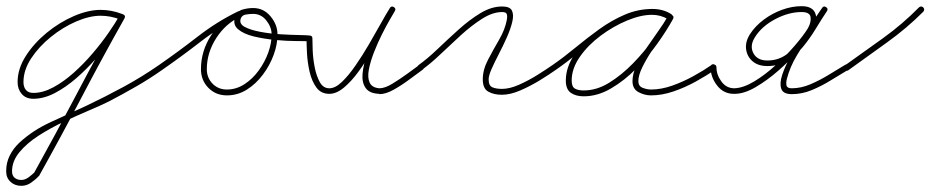

<svg xmlns="http://www.w3.org/2000/svg" viewBox="-53 -295 3014 622"><path d="M342 -250Q351 -246 348 -238Q344 -229 336 -232Q305 -244 273 -244Q237 -244 194 -225.5Q151 -207 112 -175.5Q73 -144 48 -106Q23 -68 23 -29Q23 -13 31 -3.5Q39 6 55 6Q86 6 119.5 -12Q153 -30 185.5 -59Q218 -88 247 -122Q276 -156 298.5 -188.5Q321 -221 334 -244Q334 -244 334 -244Q334 -244 334 -244Q338 -253 346 -248Q355 -244 350 -236Q336 -209 312.5 -175Q289 -141 258.5 -106Q228 -71 194 -41.5Q160 -12 124.5 6.5Q89 25 55 25Q31 25 17.5 9.5Q4 -6 4 -29Q4 -72 30.5 -113.5Q57 -155 98.5 -189Q140 -223 186.5 -243Q233 -263 273 -263Q308 -263 342 -250Q342 -250 342 -250Q342 -250 342 -250ZM334 -245Q338 -253 347 -248Q355 -244 350 -235Q279 -109 212 19Q145 147 74 274Q74 274 74 275Q73 275 73 275Q62 287 47.5 297Q33 307 16 307Q-5 307 -19 294Q-33 281 -33 260Q-33 232 -21.5 209Q-10 186 9 168Q53 127 112.5 100Q172 73 226 48Q287 19 347 -13.5Q407 -46 463 -85Q470 -90 476 -82Q481 -75 473 -69Q432 -40 388.5 -15Q345 10 301 33Q275 46 236 62.5Q197 79 153.5 99.5Q110 120 72 144.5Q34 169 10 198Q-14 227 -14 260Q-14 274 -5.5 281Q3 288 16 288Q28 288 39.5 279.5Q51 271 59 263Q59 263 58 263Q58 264 58 264Q128 138 195.5 9.5Q263 -119 334 -245Q334 -245 334 -245Q334 -245 334 -245Z M460 -72Q455 -79 463 -85Q525 -128 587.5 -176.5Q650 -225 718 -258Q727 -262 731 -253Q735 -245 726 -241Q678 -219 647.5 -171.5Q617 -124 617 -71Q617 -43 635.5 -24Q654 -5 682 -5Q712 -5 738.5 -22Q765 -39 785 -66.5Q805 -94 816 -124.5Q827 -155 827 -183Q827 -207 810 -228.5Q793 -250 767 -250Q757 -250 744 -248Q731 -246 727 -235Q727 -235 727 -235Q727 -235 727 -235Q721 -218 739.5 -208Q758 -198 789.5 -192Q821 -186 855 -184Q889 -182 915.5 -181.5Q942 -181 949 -180Q949 -180 949 -180Q949 -180 949 -180Q959 -180 959 -171Q958 -161 949 -161Q937 -162 907 -162Q877 -162 839.5 -165.5Q802 -169 769 -177Q736 -185 718 -200.5Q700 -216 709 -241Q709 -241 709 -241Q709 -241 709 -241Q715 -259 732.5 -264Q750 -269 767 -269Q801 -269 823.5 -242Q846 -215 846 -183Q846 -151 833.5 -117Q821 -83 798.5 -53Q776 -23 746.5 -4.5Q717 14 682 14Q646 14 622 -10.5Q598 -35 598 -71Q598 -130 631.5 -181.5Q665 -233 718 -258Q727 -262 731 -254Q735 -245 727 -241Q659 -208 597 -160Q535 -112 473 -69Q466 -64 460 -72Z M940 -171Q940 -180 949 -180Q959 -180 959 -171Q959 -158 960 -131.5Q961 -105 966.5 -77Q972 -49 983 -29Q994 -9 1014 -9Q1033 -9 1054.5 -29.5Q1076 -50 1098.5 -82.5Q1121 -115 1142 -151Q1163 -187 1180.5 -218.5Q1198 -250 1210 -269Q1215 -277 1223 -272Q1231 -267 1226 -259Q1222 -252 1210 -231.5Q1198 -211 1184 -183Q1170 -155 1158.5 -125.5Q1147 -96 1142 -70Q1137 -44 1144.5 -27.5Q1152 -11 1176 -9Q1176 -9 1176 -9Q1176 -9 1176 -9Q1194 -9 1218.5 -24Q1243 -39 1267 -56.5Q1291 -74 1306 -85Q1313 -90 1319 -82Q1324 -75 1316 -69Q1299 -57 1274.5 -38.5Q1250 -20 1223.5 -5Q1197 10 1176 10Q1176 10 1176 9Q1176 9 1176 9Q1144 8 1131.5 -10Q1119 -28 1121.5 -56Q1124 -84 1135 -116Q1146 -148 1161 -179Q1176 -210 1189.5 -234Q1203 -258 1210 -269Q1215 -277 1223 -272Q1231 -267 1226 -259Q1213 -238 1194.5 -204.5Q1176 -171 1154.5 -134Q1133 -97 1109.5 -64.5Q1086 -32 1061.5 -11.5Q1037 9 1014 9Q987 9 972 -11.5Q957 -32 950 -62.5Q943 -93 941.5 -123Q940 -153 940 -171Q940 -171 940 -171Q940 -171 940 -171Z M1301 -72Q1296 -79 1304 -85Q1332 -105 1365 -136.5Q1398 -168 1433 -199.5Q1468 -231 1503.5 -252.5Q1539 -274 1574 -274Q1599 -274 1605.5 -260.5Q1612 -247 1606.5 -224Q1601 -201 1589 -174Q1577 -147 1563 -120Q1549 -93 1539.5 -71.5Q1530 -50 1530 -38Q1530 -17 1542.5 -12Q1555 -7 1573 -7Q1598 -7 1628.5 -20.5Q1659 -34 1688.5 -52.5Q1718 -71 1738 -85Q1738 -85 1738 -85Q1738 -85 1738 -85Q1745 -90 1751 -82Q1756 -75 1748 -69Q1727 -54 1696 -35Q1665 -16 1632.5 -2Q1600 12 1573 12Q1547 12 1529 2Q1511 -8 1511 -38Q1511 -69 1528 -101.5Q1545 -134 1564 -166.5Q1583 -199 1589 -231Q1591 -241 1589 -248.5Q1587 -256 1574 -256Q1543 -256 1508.5 -234Q1474 -212 1439.5 -180.5Q1405 -149 1373 -118.5Q1341 -88 1314 -69Q1307 -64 1301 -72Z M1748 -69Q1741 -64 1735 -72Q1730 -79 1738 -85Q1774 -110 1811.5 -141Q1849 -172 1888.5 -200.5Q1928 -229 1971 -247.5Q2014 -266 2061 -266Q2077 -266 2092.5 -262Q2108 -258 2122 -249Q2129 -243 2124 -236Q2119 -228 2111 -233Q2087 -247 2059 -247Q2023 -247 1978.5 -228.5Q1934 -210 1893 -179.5Q1852 -149 1825.5 -111Q1799 -73 1799 -34Q1799 -14 1809.5 -8Q1820 -2 1838 -2Q1880 -2 1920.5 -27Q1961 -52 1998 -90Q2035 -128 2064 -169Q2093 -210 2111 -243Q2115 -251 2124 -246Q2132 -242 2127 -233Q2117 -214 2098 -187.5Q2079 -161 2060 -132.5Q2041 -104 2028 -77.5Q2015 -51 2015 -32Q2015 -16 2029 -10.5Q2043 -5 2056 -5Q2089 -5 2124.5 -17.5Q2160 -30 2193.5 -48.5Q2227 -67 2253 -85Q2253 -85 2253 -85Q2253 -85 2253 -85Q2260 -90 2266 -82Q2271 -75 2263 -69Q2236 -50 2200.5 -30.5Q2165 -11 2128 1.5Q2091 14 2056 14Q2035 14 2015.5 3.5Q1996 -7 1996 -32Q1996 -56 2009 -83.5Q2022 -111 2041 -139Q2060 -167 2079 -193.5Q2098 -220 2111 -243Q2115 -251 2124 -246Q2132 -242 2127 -233Q2108 -198 2077.5 -155Q2047 -112 2008.5 -73Q1970 -34 1926.5 -8.5Q1883 17 1838 17Q1812 17 1796 5.5Q1780 -6 1780 -34Q1780 -77 1808 -118.5Q1836 -160 1879.5 -193Q1923 -226 1971 -246Q2019 -266 2059 -266Q2093 -266 2121 -249Q2129 -245 2123 -236Q2118 -228 2110 -233Q2100 -241 2087 -244Q2074 -247 2061 -247Q2016 -247 1975 -229Q1934 -211 1895 -182.5Q1856 -154 1819.5 -123.5Q1783 -93 1748 -69Q1748 -69 1748 -69Q1748 -69 1748 -69Z M2258 -87V-86Q2268 -86 2268 -77Q2268 -53 2284 -31Q2300 -9 2326 -9Q2355 -10 2390 -31Q2425 -52 2459.5 -83.5Q2494 -115 2522 -147.5Q2550 -180 2564 -203Q2575 -222 2573 -239Q2571 -256 2544 -256Q2502 -256 2458.5 -233Q2415 -210 2393 -175Q2375 -147 2387.5 -123Q2400 -99 2433 -99Q2466 -99 2492 -116.5Q2518 -134 2538.5 -160.5Q2559 -187 2576.5 -216Q2594 -245 2610 -269Q2616 -277 2623 -272Q2631 -267 2626 -259Q2604 -225 2577.5 -189Q2551 -153 2528.5 -115.5Q2506 -78 2496 -39Q2493 -27 2495 -18Q2497 -9 2512 -9Q2542 -9 2572.5 -22Q2603 -35 2631.5 -52.5Q2660 -70 2685 -85Q2685 -85 2685 -85Q2685 -85 2685 -85Q2693 -90 2698 -82Q2703 -74 2695 -69Q2668 -53 2638 -34.5Q2608 -16 2576.5 -3Q2545 10 2512 10Q2484 10 2478 -7.5Q2472 -25 2481 -52.5Q2490 -80 2508 -112.5Q2526 -145 2547 -176.5Q2568 -208 2585.5 -233Q2603 -258 2610 -269Q2615 -277 2623 -272Q2631 -266 2626 -259Q2608 -232 2589.5 -201.5Q2571 -171 2548.5 -143.5Q2526 -116 2498 -98.5Q2470 -81 2433 -81Q2403 -81 2385 -96.5Q2367 -112 2364 -136Q2361 -160 2377 -185Q2394 -211 2421.5 -231.5Q2449 -252 2481 -263.5Q2513 -275 2544 -275Q2582 -275 2589.5 -248Q2597 -221 2580 -193Q2565 -167 2535.5 -133Q2506 -99 2469.5 -67Q2433 -35 2395.5 -13Q2358 9 2327 9Q2292 10 2270.5 -17.5Q2249 -45 2249 -77Q2249 -87 2258 -87Z M2682 -70Q2677 -78 2684 -83Q2746 -127 2808.5 -172Q2871 -217 2924 -271Q2924 -271 2924 -271Q2924 -271 2924 -271Q2931 -277 2938 -271Q2944 -264 2938 -257Q2884 -203 2820.5 -157.5Q2757 -112 2696 -68Q2688 -62 2682 -70Z"/></svg>

Font: FRB American Cursive Guidelines Arrows Extralight
Style: Italic
Weight: 200
Italic angle: -25°
Version: Version 2.0;Modular Font Editor K font №1